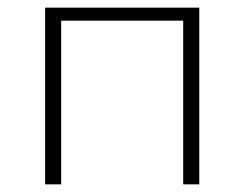

<svg xmlns="http://www.w3.org/2000/svg" viewBox="-20 -482 638 502"><path d="M501 0H459V-428H140V0H98V-462H501Z"/></svg>

Font: Ysabeau SC Light
Style: Regular
Weight: 300
Designer: Christian Thalmann (Catharsis Fonts)
Version: Version 0.003